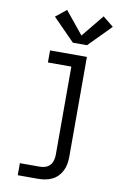

<svg xmlns="http://www.w3.org/2000/svg" viewBox="-104 -824 709 1098"><g transform="rotate(10 250.0 -275.0)"><path d="M80 215V145H197Q213 145 229 139.5Q245 134 255.5 121.5Q266 109 270 93Q274 77 274 60V-450H138V-520H352V60Q352 81 348.5 101.5Q345 122 335.5 141Q326 160 311.5 175Q297 190 278 199Q259 208 238.5 211.5Q218 215 197 215ZM259 -586 132 -715 194 -765 300 -635 406 -765 468 -715 341 -586Z"/></g></svg>

Font: Iosevka SS04
Style: Regular
Weight: 400
Monospace: yes
Designer: Belleve Invis
Foundry: Belleve Invis
Version: Version 19.0.0; ttfautohint (v1.8.4)